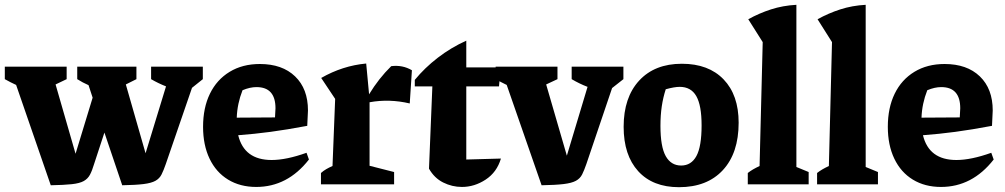

<svg xmlns="http://www.w3.org/2000/svg" viewBox="-44 -766 4176 798"><path d="M167 4 23 -413Q-1 -424 -24 -437V-489H233V-437L187 -415L270 -127L341 -360L324 -412Q299 -423 277 -437V-489H523V-437L479 -415L561 -129L646 -407Q613 -420 584 -437V-489H799V-437L754 -401L645 -84Q636 -58 627.5 -41Q619 -24 602 -14.5Q585 -5 552.5 -1Q520 3 464 4L390 -215L347 -84Q339 -57 330 -40Q321 -23 304 -13.5Q287 -4 254.5 -0.5Q222 3 167 4Z M1021 11Q954 11 904 -19.5Q854 -50 827 -106.5Q800 -163 800 -239Q800 -318 828.5 -376.5Q857 -435 910.5 -467.5Q964 -500 1036 -500Q1129 -500 1182.5 -448.5Q1236 -397 1236 -307L1233 -243Q1148 -227 1080.5 -218Q1013 -209 946 -204Q971 -101 1085 -101Q1146 -101 1230 -131L1240 -103Q1151 11 1021 11ZM964 -391Q942 -335 940 -277L1099 -278L1101 -316Q1101 -404 1022 -404Q995 -404 964 -391Z M1290 0V-47Q1300 -56 1312 -63Q1324 -70 1338 -76L1349 -355L1291 -442Q1380 -493 1478 -502L1490 -374Q1530 -440 1582 -491Q1629 -497 1668 -474L1659 -336Q1574 -356 1492 -341V-77L1594 -51V0Z M1894 -597V-486H2037L2030 -407H1894V-103L2038 -107Q2021 -50 1974.5 -19.5Q1928 11 1876 11Q1835 11 1798 -7.5Q1761 -26 1739 -65L1753 -407H1680V-434Q1721 -484 1775.5 -526Q1830 -568 1894 -597Z M2207 4 2062 -413Q2039 -424 2016 -437V-489H2273V-437L2226 -415L2312 -119L2398 -405Q2364 -418 2332 -437V-489H2547V-437L2500 -400L2393 -84Q2384 -58 2375.5 -41Q2367 -24 2349.5 -14.5Q2332 -5 2298.5 -1Q2265 3 2207 4Z M2778 12Q2669 12 2608.5 -54.5Q2548 -121 2548 -239Q2548 -361 2612.5 -431Q2677 -501 2790 -501Q2901 -501 2963.5 -436Q3026 -371 3026 -256Q3026 -130 2960.5 -59Q2895 12 2778 12ZM2787 -78Q2829 -78 2850.5 -117.5Q2872 -157 2872 -245Q2872 -328 2850 -366.5Q2828 -405 2781 -405Q2759 -405 2723 -395Q2712 -361 2706.5 -324Q2701 -287 2701 -243Q2701 -156 2723 -117Q2745 -78 2787 -78Z M3064 0V-47Q3074 -55 3086 -62Q3098 -69 3113 -76L3126 -591L3066 -686Q3111 -711 3160.5 -727Q3210 -743 3266 -746V-72L3317 -51V0Z M3352 0V-47Q3362 -55 3374 -62Q3386 -69 3401 -76L3414 -591L3354 -686Q3399 -711 3448.5 -727Q3498 -743 3554 -746V-72L3605 -51V0Z M3867 11Q3800 11 3750 -19.5Q3700 -50 3673 -106.5Q3646 -163 3646 -239Q3646 -318 3674.5 -376.5Q3703 -435 3756.5 -467.5Q3810 -500 3882 -500Q3975 -500 4028.5 -448.5Q4082 -397 4082 -307L4079 -243Q3994 -227 3926.5 -218Q3859 -209 3792 -204Q3817 -101 3931 -101Q3992 -101 4076 -131L4086 -103Q3997 11 3867 11ZM3810 -391Q3788 -335 3786 -277L3945 -278L3947 -316Q3947 -404 3868 -404Q3841 -404 3810 -391Z"/></svg>

Font: Piazzolla
Style: Bold
Weight: 700
Designer: Juan Pablo del Peral
Foundry: Huerta Tipografica
Version: Version 1.330